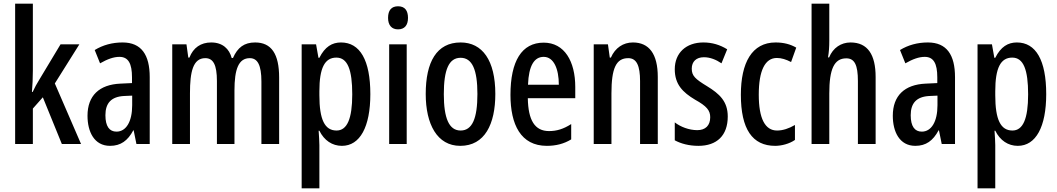

<svg xmlns="http://www.w3.org/2000/svg" viewBox="-20 -780 5726 1040"><path d="M158 -397V-760H62V0H158V-192L212 -253L315 0H419L277 -328L410 -540H308L192 -347C180 -328 168 -306 157 -282H153C156 -319 158 -357 158 -397Z M644 -550C588 -550 537 -536 493 -509L522 -437C562 -460 596 -472 627 -472C675 -472 695 -436 695 -361V-330L632 -327C518 -322 454 -262 454 -153C454 -67 490 10 576 10C634 10 672 -18 702 -74H704L719 0H791V-362C791 -483 746 -550 644 -550ZM651 -260 696 -262V-210C696 -121 663 -67 611 -67C573 -67 551 -95 551 -156C551 -222 583 -256 651 -260Z M1362 -550C1303 -550 1267 -523 1242 -466H1235C1222 -515 1186 -550 1124 -550C1068 -550 1027 -522 1006 -468H1000L990 -540H913V0H1009V-275C1009 -390 1025 -465 1092 -465C1135 -465 1155 -429 1155 -341V0H1250V-290C1250 -405 1272 -465 1333 -465C1375 -465 1396 -428 1396 -338V0H1492V-360C1492 -488 1450 -550 1362 -550Z M1827 -550C1779 -550 1740 -527 1710 -467H1705L1692 -540H1614V240H1710V6C1710 -14 1708 -40 1706 -72H1710C1736 -19 1780 10 1832 10C1930 10 1986 -93 1986 -270C1986 -454 1930 -550 1827 -550ZM1802 -468C1863 -468 1888 -402 1888 -269C1888 -136 1860 -73 1803 -73C1739 -73 1710 -132 1710 -264V-286C1710 -412 1739 -468 1802 -468Z M2136 -746C2100 -746 2082 -724 2082 -683C2082 -643 2102 -621 2136 -621C2171 -621 2190 -643 2190 -683C2190 -723 2173 -746 2136 -746ZM2183 -540H2088V0H2183Z M2663 -271C2663 -453 2593 -550 2475 -550C2345 -550 2286 -444 2286 -271C2286 -107 2348 10 2473 10C2606 10 2663 -108 2663 -271ZM2384 -270C2384 -402 2411 -467 2475 -467C2538 -467 2566 -402 2566 -271C2566 -138 2538 -73 2475 -73C2412 -73 2384 -140 2384 -270Z M2925 -549C2806 -549 2745 -449 2745 -266C2745 -105 2801 10 2942 10C2991 10 3035 -1 3074 -25V-108C3032 -81 2995 -70 2954 -70C2877 -70 2841 -128 2839 -248H3096V-309C3096 -447 3038 -549 2925 -549ZM2925 -472C2980 -472 3007 -406 3007 -321H2840C2844 -425 2874 -472 2925 -472Z M3408 -550C3356 -550 3312 -521 3289 -468H3283L3273 -540H3196V0H3292V-274C3292 -410 3317 -465 3383 -465C3429 -465 3447 -423 3447 -341V0H3543V-363C3543 -488 3496 -550 3408 -550Z M3922 -149C3922 -231 3877 -272 3810 -313C3746 -352 3727 -369 3727 -408C3727 -446 3751 -470 3793 -470C3826 -470 3859 -457 3888 -437L3919 -513C3880 -537 3838 -550 3790 -550C3696 -550 3635 -493 3635 -405C3635 -323 3678 -280 3745 -240C3808 -205 3827 -182 3827 -145C3827 -100 3801 -75 3757 -75C3712 -75 3666 -93 3635 -117V-20C3668 -2 3712 10 3763 10C3863 10 3922 -46 3922 -149Z M4179 10C4213 10 4256 -1 4286 -22V-103C4253 -84 4221 -73 4189 -73C4124 -73 4090 -138 4090 -267C4090 -398 4124 -466 4188 -466C4213 -466 4238 -458 4265 -444L4293 -522C4262 -540 4226 -550 4181 -550C4053 -550 3993 -440 3993 -267C3993 -81 4055 10 4179 10Z M4472 -559V-760H4376V0H4472V-274C4472 -405 4498 -464 4564 -464C4609 -464 4627 -428 4627 -341V0H4723V-363C4723 -484 4680 -550 4587 -550C4536 -550 4492 -521 4471 -469H4465C4470 -496 4472 -527 4472 -559Z M5006 -550C4950 -550 4899 -536 4855 -509L4884 -437C4924 -460 4958 -472 4989 -472C5037 -472 5057 -436 5057 -361V-330L4994 -327C4880 -322 4816 -262 4816 -153C4816 -67 4852 10 4938 10C4996 10 5034 -18 5064 -74H5066L5081 0H5153V-362C5153 -483 5108 -550 5006 -550ZM5013 -260 5058 -262V-210C5058 -121 5025 -67 4973 -67C4935 -67 4913 -95 4913 -156C4913 -222 4945 -256 5013 -260Z M5488 -550C5440 -550 5401 -527 5371 -467H5366L5353 -540H5275V240H5371V6C5371 -14 5369 -40 5367 -72H5371C5397 -19 5441 10 5493 10C5591 10 5647 -93 5647 -270C5647 -454 5591 -550 5488 -550ZM5463 -468C5524 -468 5549 -402 5549 -269C5549 -136 5521 -73 5464 -73C5400 -73 5371 -132 5371 -264V-286C5371 -412 5400 -468 5463 -468Z"/></svg>

Font: Noto Sans Arabic ExtCond Med
Style: Regular
Weight: 500
Width: 2
Designer: Monotype Design Team, Nadine Chahine, Nizar Qandah and Khaled Hosny
Foundry: Monotype Imaging Inc.
Version: Version 2.012